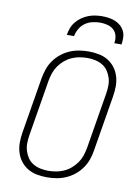

<svg xmlns="http://www.w3.org/2000/svg" viewBox="-102 -1023 804 1099"><g transform="rotate(10 300.0 -473.5)"><path d="M249 8Q219 8 190 2.5Q161 -3 137 -17.5Q113 -32 96 -54Q79 -76 70.5 -103.5Q62 -131 62 -160.5Q62 -190 67 -220L121 -546Q126 -573 135 -599.5Q144 -626 161 -650Q178 -674 201 -692.5Q224 -711 250.5 -722.5Q277 -734 305 -738.5Q333 -743 360 -743Q390 -743 419 -737.5Q448 -732 472 -717.5Q496 -703 513 -681Q530 -659 538.5 -631.5Q547 -604 547 -574.5Q547 -545 542 -515L488 -189Q484 -162 474.5 -135.5Q465 -109 448 -85Q431 -61 408 -42.5Q385 -24 358.5 -12.5Q332 -1 304 3.5Q276 8 249 8ZM250 -30Q272 -30 295 -34Q318 -38 339.5 -47.5Q361 -57 380 -73Q399 -89 413 -109Q427 -129 434.5 -151Q442 -173 446 -195L500 -521Q504 -545 504.5 -568.5Q505 -592 498.5 -613.5Q492 -635 479.5 -653.5Q467 -672 448 -683.5Q429 -695 406 -700Q383 -705 359 -705Q337 -705 314 -701Q291 -697 269.5 -687.5Q248 -678 229 -662Q210 -646 196 -626Q182 -606 174.5 -584Q167 -562 163 -540L109 -214Q105 -190 104.5 -166.5Q104 -143 110.5 -121.5Q117 -100 129.5 -81.5Q142 -63 161 -51.5Q180 -40 203 -35Q226 -30 250 -30ZM220 -815Q223 -835 230.5 -855Q238 -875 252 -892Q266 -909 284 -921.5Q302 -934 321.5 -941.5Q341 -949 361.5 -952Q382 -955 402 -955Q422 -955 441.5 -952Q461 -949 478.5 -941.5Q496 -934 510 -921.5Q524 -909 532 -892Q540 -875 540.5 -855Q541 -835 538 -815H496Q500 -837 495 -858Q490 -879 475 -892.5Q460 -906 439 -911.5Q418 -917 396 -917Q374 -917 351 -911.5Q328 -906 309 -892.5Q290 -879 278 -858Q266 -837 262 -815Z"/></g></svg>

Font: Iosevka Aile XLt Obl
Style: Regular
Weight: 200
Italic angle: -9°
Designer: Belleve Invis
Foundry: Belleve Invis
Version: Version 31.1.0; ttfautohint (v1.8.4)